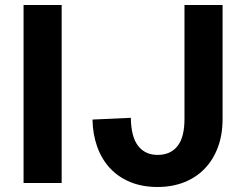

<svg xmlns="http://www.w3.org/2000/svg" viewBox="-20 -730 967 766"><path d="M74 0V-710H226V0ZM609 16Q547 16 499 -4Q451 -24 418 -60Q385 -96 367.5 -145.5Q350 -195 349 -253L502 -260Q503 -184 531 -148Q559 -112 609 -112Q660 -112 688 -147Q716 -182 716 -255V-710H868V-255Q868 -193 849.5 -143Q831 -93 797 -57.5Q763 -22 715 -3Q667 16 609 16Z"/></svg>

Font: Geist
Style: Bold
Weight: 400
Designer: Basement.studio, Andrés Briganti, Mateo Zaragoza
Foundry: Basement.studio, Vercel, Andrés Briganti, Guido Ferreyra, Mateo Zaragoza
Version: Version 1.401